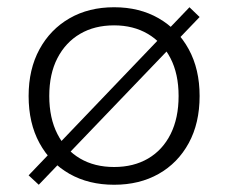

<svg xmlns="http://www.w3.org/2000/svg" viewBox="-20 -500 630 530"><path d="M87 10 59 -16 503 -480 531 -453ZM295 10Q225 10 172 -20Q119 -50 89 -105Q59 -160 59 -235Q59 -309 89 -364Q119 -419 172 -449.5Q225 -480 295 -480Q365 -480 418 -449.5Q471 -419 501 -364Q531 -309 531 -235Q531 -160 501 -105Q471 -50 418 -20Q365 10 295 10ZM295 -39Q349 -39 389 -62.5Q429 -86 451 -130Q473 -174 473 -235Q473 -296 450.5 -339.5Q428 -383 388 -406.5Q348 -430 295 -430Q241 -430 201 -406.5Q161 -383 138.5 -339.5Q116 -296 116 -235Q116 -174 138.5 -130Q161 -86 201 -62.5Q241 -39 295 -39Z"/></svg>

Font: Gantari Light
Style: Regular
Weight: 300
Designer: Anugrah Pasau
Foundry: Lafontype
Version: Version 1.000; ttfautohint (v1.8.3)